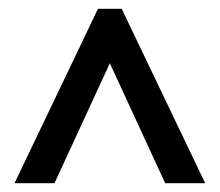

<svg xmlns="http://www.w3.org/2000/svg" viewBox="-20 -733 500 437"><path d="M13 -316H104L230 -589L356 -316H447L257 -713H203Z"/></svg>

Font: Noto Sans Arabic ExtCond Med
Style: Regular
Weight: 500
Width: 2
Designer: Monotype Design Team, Nadine Chahine, Nizar Qandah and Khaled Hosny
Foundry: Monotype Imaging Inc.
Version: Version 2.012